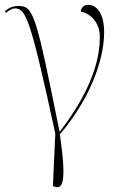

<svg xmlns="http://www.w3.org/2000/svg" viewBox="-35 -564 515 802"><path d="M191 215C228 230 244 196 215 -3C334 -141 400 -307 400 -429C400 -507 370 -544 332 -544C317 -544 304 -533 302 -516C342 -508 382 -472 382 -408C382 -264 297 -121 214 -13C115 -504 106 -539 42 -539C14 -539 -1 -528 -15 -517L-10 -510C2 -521 16 -529 27 -529C73 -529 92 -487 196 -6L186 213Z"/></svg>

Font: Noto Serif Display Thin
Style: Regular
Weight: 100
Designer: Monotype Design Team
Foundry: Monotype Imaging Inc.
Version: Version 2.009